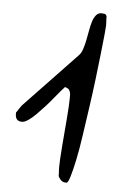

<svg xmlns="http://www.w3.org/2000/svg" viewBox="-47 -624 412 660"><g transform="rotate(5 159.0 -294.5)"><path d="M178.7 -19.5Q178.7 -21.5 178.7 -25.9Q178.7 -30.3 178.2 -35.6Q177.7 -41 177.7 -45.9Q177.7 -50.8 177.7 -51.8Q177.7 -61.5 178.7 -80.1Q179.7 -98.6 181.6 -121.6Q183.6 -144.5 185.5 -169.9Q187.5 -195.3 189.5 -218.3Q191.4 -241.2 192.4 -259.3Q193.4 -277.3 193.4 -288.1Q193.4 -293.9 193.4 -299.8Q193.4 -305.7 191.9 -310.5Q190.4 -315.4 186.5 -320.3Q181.6 -324.2 173.8 -326.2Q169.9 -322.3 160.2 -311Q150.4 -299.8 138.7 -285.2Q127 -270.5 112.3 -254.4Q97.7 -238.3 84.5 -225.1Q71.3 -211.9 58.6 -203.1Q45.9 -194.3 37.1 -194.3Q13.7 -194.3 13.7 -218.8V-224.6Q15.6 -226.6 18.1 -230.5Q20.5 -234.4 23.4 -238.8Q26.4 -243.2 28.8 -246.6Q31.2 -250 33.2 -252L211.9 -439.5Q219.7 -447.3 224.6 -461.9Q229.5 -476.6 232.9 -493.7Q236.3 -510.7 239.3 -527.8Q242.2 -544.9 246.6 -558.6Q251 -572.3 258.3 -581.1Q265.6 -589.8 276.4 -589.8Q282.2 -589.8 287.1 -588.9Q292 -587.9 294.9 -581.1Q294.9 -579.1 294.9 -574.2Q294.9 -569.3 295.4 -564Q295.9 -558.6 295.9 -553.7Q295.9 -548.8 295.9 -547.9Q295.9 -543.9 293.5 -518.1Q291 -492.2 286.6 -453.1Q282.2 -414.1 276.4 -364.7Q270.5 -315.4 263.2 -265.1Q255.9 -214.8 249 -167Q242.2 -119.1 234.4 -82Q226.6 -44.9 219.7 -22Q212.9 1 207 1Q197.3 1 190.9 -3.4Q184.6 -7.8 178.7 -19.5Z"/></g></svg>

Font: Indie Flower
Style: Regular
Weight: 400
Designer: Kimberly Geswein
Foundry: Kimberly Geswein
Version: Version 1.001 2010